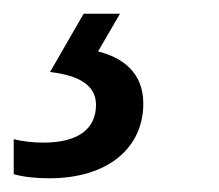

<svg xmlns="http://www.w3.org/2000/svg" viewBox="-101 -20 320 280"><path d="M-29 240C56 240 108 196 108 131C108 86 78 64 42 55L74 0H21L-28 85C14 90 39 104 39 133C39 168 13 188 -38 188C-53 188 -69 186 -81 183V234C-67 238 -49 240 -29 240Z"/></svg>

Font: Noto Sans SemiCondensed
Style: Italic
Weight: 400
Width: 4
Italic angle: -12°
Designer: Monotype Design Team
Foundry: Monotype Imaging Inc.
Version: Version 2.013